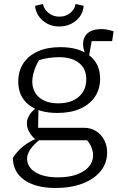

<svg xmlns="http://www.w3.org/2000/svg" viewBox="-20 -730 586 957"><path d="M257 207Q159 207 102 167.5Q45 128 44 57Q66 22 99 -3.5Q132 -29 174 -44H191Q147 -10 131 14.5Q115 39 115 60Q115 103 156.5 128.5Q198 154 269 154Q348 154 396 123.5Q444 93 444 43Q444 26 436.5 6Q429 -14 414 -31H163Q139 -48 126.5 -71Q114 -94 114 -114Q114 -139 130 -161.5Q146 -184 172 -200L170 -93H400Q432 -93 458 -77Q484 -61 499 -33Q514 -5 514 30Q514 83 481.5 123Q449 163 391 185Q333 207 257 207ZM266 -167Q174 -167 122.5 -208.5Q71 -250 71 -323Q71 -376 96.5 -414.5Q122 -453 169 -474Q216 -495 281 -495Q373 -495 426 -453.5Q479 -412 479 -338Q479 -286 453 -247.5Q427 -209 379.5 -188Q332 -167 266 -167ZM270 -215Q335 -215 372.5 -247.5Q410 -280 410 -335Q410 -388 373.5 -416.5Q337 -445 275 -445Q252 -445 225 -441.5Q198 -438 174 -430Q157 -400 149 -372.5Q141 -345 141 -324Q141 -274 175.5 -244.5Q210 -215 270 -215ZM414 -442Q405 -459 399.5 -477Q394 -495 394 -508Q394 -545 417.5 -565Q441 -585 485 -585Q498 -585 512.5 -582.5Q527 -580 546 -574L539 -525H437L422 -442ZM275 -598Q242 -598 215.5 -612Q189 -626 173 -649.5Q157 -673 155 -701L194 -710Q200 -683 222.5 -665Q245 -647 276 -647Q308 -647 330 -665Q352 -683 357 -710L397 -701Q395 -672 379 -649Q363 -626 336 -612Q309 -598 275 -598Z"/></svg>

Font: Piazzolla Thin Light
Style: Regular
Weight: 300
Version: Version 2.005